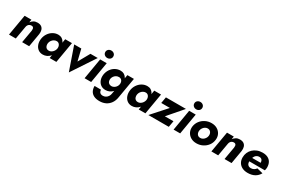

<svg xmlns="http://www.w3.org/2000/svg" viewBox="108 -2073 5363 3669"><g transform="rotate(30 2790.0 -238.0)"><path d="M368 -280 319 0H474L525 -296Q532 -346 520.5 -385.5Q509 -425 477 -448Q445 -471 389 -471Q341 -471 306.5 -450.5Q272 -430 248 -396L258 -460H108L29 0H179L228 -282Q232 -307 244 -325.5Q256 -344 275 -354Q294 -364 318 -364Q343 -364 354.5 -351.5Q366 -339 368.5 -320.5Q371 -302 368 -280Z M1004 -460 926 0H1074L1153 -460ZM599 -231Q591 -165 610.5 -110.5Q630 -56 672.5 -23.5Q715 9 776 9Q822 9 861.5 -9.5Q901 -28 931 -61Q961 -94 980.5 -137.5Q1000 -181 1006 -230Q1012 -277 1005.5 -320Q999 -363 979.5 -397Q960 -431 927.5 -450.5Q895 -470 849 -470Q787 -470 733.5 -439Q680 -408 644 -353.5Q608 -299 599 -231ZM755 -230Q760 -262 779 -289.5Q798 -317 826.5 -333Q855 -349 886 -348Q907 -347 922.5 -337.5Q938 -328 948.5 -311.5Q959 -295 963 -274.5Q967 -254 964 -231Q960 -207 948 -185Q936 -163 918.5 -146.5Q901 -130 880 -121Q859 -112 837 -113Q807 -113 786.5 -129.5Q766 -146 758.5 -173Q751 -200 755 -230Z M1202 -460 1381 55 1722 -460H1561L1420 -208L1359 -460Z M1789 -633Q1789 -597 1815 -574Q1841 -551 1877 -551Q1914 -551 1939.5 -574Q1965 -597 1965 -633Q1965 -669 1939.5 -691.5Q1914 -714 1877 -714Q1841 -714 1815 -691.5Q1789 -669 1789 -633ZM1775 -460 1697 0H1842L1920 -460Z M1936 32Q1935 95 1959.5 141.5Q1984 188 2034 213Q2084 238 2160 238Q2235 238 2294 209Q2353 180 2392 124.5Q2431 69 2443 -10L2520 -460H2376L2298 -11Q2293 27 2274 56Q2255 85 2226.5 101Q2198 117 2163 117Q2135 117 2116 106.5Q2097 96 2088 77.5Q2079 59 2078 33ZM1973 -237Q1965 -171 1985 -118Q2005 -65 2048 -34Q2091 -3 2152 -3Q2197 -3 2236.5 -20.5Q2276 -38 2305.5 -70Q2335 -102 2354.5 -144.5Q2374 -187 2380 -236Q2386 -284 2379.5 -326Q2373 -368 2353 -400Q2333 -432 2300.5 -451Q2268 -470 2222 -470Q2161 -470 2107.5 -440.5Q2054 -411 2018.5 -358Q1983 -305 1973 -237ZM2128 -236Q2134 -268 2152.5 -293.5Q2171 -319 2198.5 -334Q2226 -349 2259 -348Q2279 -348 2295.5 -339.5Q2312 -331 2322.5 -315.5Q2333 -300 2337 -280.5Q2341 -261 2338 -237Q2334 -213 2322 -192Q2310 -171 2292.5 -156Q2275 -141 2254.5 -132.5Q2234 -124 2213 -125Q2182 -126 2161.5 -140.5Q2141 -155 2132.5 -180Q2124 -205 2128 -236Z M2969 -460 2891 0H3039L3118 -460ZM2564 -231Q2556 -165 2575.5 -110.5Q2595 -56 2637.5 -23.5Q2680 9 2741 9Q2787 9 2826.5 -9.5Q2866 -28 2896 -61Q2926 -94 2945.5 -137.5Q2965 -181 2971 -230Q2977 -277 2970.5 -320Q2964 -363 2944.5 -397Q2925 -431 2892.5 -450.5Q2860 -470 2814 -470Q2752 -470 2698.5 -439Q2645 -408 2609 -353.5Q2573 -299 2564 -231ZM2720 -230Q2725 -262 2744 -289.5Q2763 -317 2791.5 -333Q2820 -349 2851 -348Q2872 -347 2887.5 -337.5Q2903 -328 2913.5 -311.5Q2924 -295 2928 -274.5Q2932 -254 2929 -231Q2925 -207 2913 -185Q2901 -163 2883.5 -146.5Q2866 -130 2845 -121Q2824 -112 2802 -113Q2772 -113 2751.5 -129.5Q2731 -146 2723.5 -173Q2716 -200 2720 -230Z M3393 -323 3104 0H3555L3579 -137H3389L3668 -460H3226L3202 -323Z M3753 -633Q3753 -597 3779 -574Q3805 -551 3841 -551Q3878 -551 3903.5 -574Q3929 -597 3929 -633Q3929 -669 3903.5 -691.5Q3878 -714 3841 -714Q3805 -714 3779 -691.5Q3753 -669 3753 -633ZM3739 -460 3661 0H3806L3884 -460Z M3942 -231Q3934 -162 3961 -107.5Q3988 -53 4041.5 -21.5Q4095 10 4166 10Q4240 10 4302 -21Q4364 -52 4405 -106Q4446 -160 4455 -230Q4464 -299 4437 -353.5Q4410 -408 4356.5 -439.5Q4303 -471 4231 -471Q4159 -471 4096.5 -440Q4034 -409 3993 -355Q3952 -301 3942 -231ZM4095 -230Q4100 -262 4118 -288.5Q4136 -315 4163 -331Q4190 -347 4220 -346Q4250 -345 4270 -328.5Q4290 -312 4298.5 -286.5Q4307 -261 4303 -231Q4298 -199 4279.5 -172.5Q4261 -146 4234.5 -130.5Q4208 -115 4177 -116Q4147 -116 4127.5 -132Q4108 -148 4099 -174Q4090 -200 4095 -230Z M4834 -280 4785 0H4940L4991 -296Q4998 -346 4986.5 -385.5Q4975 -425 4943 -448Q4911 -471 4855 -471Q4807 -471 4772.5 -450.5Q4738 -430 4714 -396L4724 -460H4574L4495 0H4645L4694 -282Q4698 -307 4710 -325.5Q4722 -344 4741 -354Q4760 -364 4784 -364Q4809 -364 4820.5 -351.5Q4832 -339 4834.5 -320.5Q4837 -302 4834 -280Z M5298 10Q5386 10 5449.5 -25Q5513 -60 5549 -126L5419 -159Q5399 -131 5371 -115Q5343 -99 5305 -99Q5272 -99 5251 -114Q5230 -129 5221.5 -157Q5213 -185 5218 -221Q5223 -255 5232.5 -282.5Q5242 -310 5257.5 -329Q5273 -348 5294.5 -358.5Q5316 -369 5343 -369Q5369 -369 5385.5 -358Q5402 -347 5410.5 -327Q5419 -307 5419 -278Q5419 -269 5415 -257.5Q5411 -246 5405 -236L5440 -282H5144V-198H5560Q5565 -212 5568 -231Q5571 -250 5571 -266Q5571 -330 5546.5 -375.5Q5522 -421 5474.5 -445.5Q5427 -470 5357 -470Q5293 -470 5240 -449Q5187 -428 5148.5 -391.5Q5110 -355 5089 -306Q5068 -257 5068 -200Q5068 -135 5096.5 -88Q5125 -41 5176.5 -15.5Q5228 10 5298 10Z"/></g></svg>

Font: Jost
Style: Bold Italic
Weight: 700
Italic angle: -5°
Version: Version 3.710